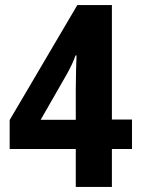

<svg xmlns="http://www.w3.org/2000/svg" viewBox="-20 -735 555 755"><path d="M18 -149H278V0H420V-149H499V-265H420V-715H284L18 -263ZM278 -385V-264H140L242 -442C258 -471 267 -489 277 -517H281C280 -502 278 -427 278 -385Z"/></svg>

Font: Noto Sans Oriya Cond Bold
Style: Bold
Weight: 700
Width: 3
Designer: Amélie Bonet and Sol Matas
Foundry: Google LLC
Version: Version 2.006